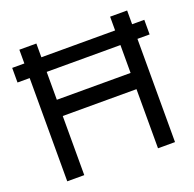

<svg xmlns="http://www.w3.org/2000/svg" viewBox="-117 -770 901 891"><g transform="rotate(-20 334.0 -325.0)"><path d="M7.8 -509.8V-582H67.9V-649.9H151.9V-582H516.1V-649.9H600.1V-582H660.2V-509.8H600.1V0H516.1V-292H151.9V0H67.9V-509.8ZM151.9 -372.1H516.1V-509.8H151.9Z"/></g></svg>

Font: Apfel Grotezk
Style: Regular
Weight: 400
Designer: Luigi Gorlero
Foundry: © 2023, Luigi Gorlero & Collletttivo
Version: Version 2.000;Glyphs 3.2 (3217)